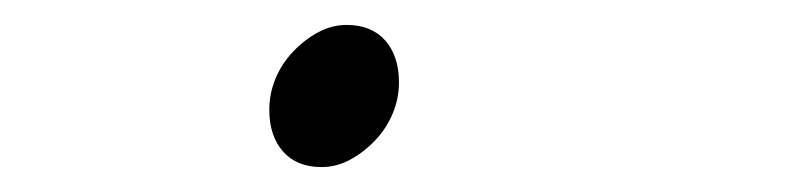

<svg xmlns="http://www.w3.org/2000/svg" viewBox="-20 -122 640 154"><path d="M238 12Q218 12 207 -0.5Q196 -13 196 -34Q196 -47 201 -59Q206 -71 215 -80.5Q224 -90 235 -96Q246 -102 258 -102Q278 -102 289 -89.5Q300 -77 300 -56Q300 -43 295 -31Q290 -19 281 -9.5Q272 0 261 6Q250 12 238 12Z"/></svg>

Font: Source Code Pro ExtraLight
Style: Italic
Weight: 200
Italic angle: -11°
Monospace: yes
Designer: Paul D. Hunt, Teo Tuominen
Foundry: Adobe Systems Incorporated
Version: Version 1.050;PS 1.000;hotconv 16.6.51;makeotf.lib2.5.65220